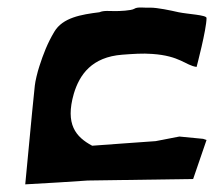

<svg xmlns="http://www.w3.org/2000/svg" viewBox="-20 -494 574 502"><path d="M71 -270 64 -201 46 -12 133 -17 209 -22 485 -26 520 -128 511 -131 449 -137 387 -125 303 -119 221 -113C178 -136 150 -169 173 -249C188 -299 220 -345 300 -351C327 -353 353 -355 378 -353C451 -348 465 -323 494 -319C494 -319 520 -417 520 -447C520 -455 471 -457 447 -462C425 -467 392 -474 373 -474C358 -473 340 -477 331 -471C323 -466 291 -465 282 -465C267 -465 251 -467 240 -462C192 -456 144 -448 122 -411C104 -381 93 -352 83 -321C78 -306 72 -281 71 -270Z"/></svg>

Font: Yuck
Style: It
Weight: 400
Version: Version Bleh